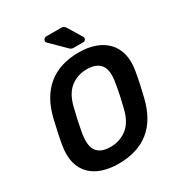

<svg xmlns="http://www.w3.org/2000/svg" viewBox="-207 -1036 1110 1187"><g transform="rotate(-30 347.5 -443.0)"><path d="M294 10Q233 10 182 -6.5Q131 -23 97 -57Q63 -91 49.5 -142.5Q36 -194 48 -264Q55 -307 64.5 -349Q74 -391 84 -435Q117 -571 202 -640.5Q287 -710 423 -710Q485 -710 535.5 -692.5Q586 -675 620 -640.5Q654 -606 667.5 -554.5Q681 -503 669 -435Q662 -391 652.5 -349Q643 -307 633 -264Q599 -125 514 -57.5Q429 10 294 10ZM303 -105Q369 -105 419.5 -143.5Q470 -182 491 -269Q502 -313 510 -350.5Q518 -388 525 -431Q541 -518 511.5 -556.5Q482 -595 414 -595Q347 -595 297.5 -556.5Q248 -518 227 -431Q216 -388 208 -350.5Q200 -313 192 -269Q177 -182 205.5 -143.5Q234 -105 303 -105ZM415 -750Q402 -750 395.5 -753Q389 -756 382 -763L281 -863Q275 -869 277 -877Q281 -896 300 -896H403Q416 -896 422 -892.5Q428 -889 436 -878L496 -779Q500 -773 498 -766Q495 -750 479 -750Z"/></g></svg>

Font: Rubik Light Medium
Style: Italic
Weight: 500
Italic angle: -12°
Version: Version 2.104